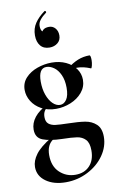

<svg xmlns="http://www.w3.org/2000/svg" viewBox="-104 -740 658 1077"><g transform="rotate(-10 225.5 -201.5)"><path d="M25 168Q25 133 51.5 97Q78 61 144 21L154 32Q115 57 115 116Q115 180 152.5 215Q190 250 242 250Q293 250 323 218Q353 186 353 131Q353 88 334.5 68.5Q316 49 286.5 44.5Q257 40 201 39Q133 37 93.5 22Q54 7 54 -40Q54 -77 79.5 -109.5Q105 -142 157 -167L166 -161Q145 -149 135.5 -134.5Q126 -120 126 -99Q126 -72 140.5 -60Q155 -48 179 -45Q203 -42 250 -41Q309 -40 346.5 -34Q384 -28 409.5 -4.5Q435 19 435 67Q435 123 400.5 172.5Q366 222 307.5 252Q249 282 182 282Q113 282 69 250.5Q25 219 25 168ZM43 -268Q43 -308 69 -336Q95 -364 135.5 -378.5Q176 -393 218 -393Q263 -393 298.5 -376.5Q334 -360 354.5 -331.5Q375 -303 375 -268Q375 -228 349 -197Q323 -166 282.5 -149.5Q242 -133 199 -133Q152 -133 116.5 -152.5Q81 -172 62 -203Q43 -234 43 -268ZM277 -240Q277 -283 263 -313.5Q249 -344 227.5 -359Q206 -374 185 -374Q140 -374 140 -298Q140 -256 152 -222.5Q164 -189 183.5 -170Q203 -151 225 -151Q247 -151 262 -173Q277 -195 277 -240ZM434 -396Q442 -396 442 -368Q442 -353 438 -336.5Q434 -320 430 -323Q389 -340 356 -340Q331 -340 308 -332L302 -313L304 -345Q337 -371 368 -383.5Q399 -396 434 -396ZM231 -685Q235 -685 237 -680.5Q239 -676 236 -674Q214 -658 201 -641.5Q188 -625 188 -607Q188 -585 196.5 -576Q205 -567 220 -565L193 -546Q191 -593 239 -593Q260 -593 274 -577Q288 -561 288 -536Q288 -509 269 -493.5Q250 -478 223 -478Q189 -478 171 -500Q153 -522 153 -559Q153 -598 173 -628Q193 -658 229 -684Z"/></g></svg>

Font: Cormorant Garamond
Style: Bold
Weight: 700
Designer: Christian Thalmann (Catharsis Fonts)
Foundry: Catharsis Fonts
Version: Version 4.000